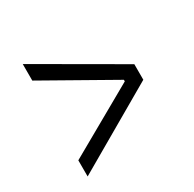

<svg xmlns="http://www.w3.org/2000/svg" viewBox="-132 -733 863 855"><g transform="rotate(-30 300.0 -305.0)"><path d="M85 -16 515 -265V-345L85 -594V-509L440 -308V-300L85 -99Z"/></g></svg>

Font: IBM Plex Mono
Style: Regular
Weight: 400
Monospace: yes
Designer: Mike Abbink, Paul van der Laan, Pieter van Rosmalen
Foundry: Bold Monday
Version: Version 2.004